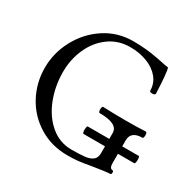

<svg xmlns="http://www.w3.org/2000/svg" viewBox="-152 -834 1011 1004"><g transform="rotate(30 353.0 -331.5)"><path d="M700.2 -170.9Q703.1 -170.9 704.6 -164.6Q706.1 -158.2 706.1 -149.4Q706.1 -140.1 704.1 -133.1Q702.1 -126 699.2 -126H600.6V-70.3Q600.6 -37.6 618.7 -37.6Q622.1 -37.6 623.8 -34.2Q625.5 -30.8 625.5 -26.4Q625.5 -21.5 623.8 -18.3Q622.1 -15.1 619.1 -15.1Q607.9 -15.1 575.4 -10.7Q543 -6.3 512.7 -1Q465.3 7.3 438.5 10.3Q411.6 13.2 375 13.2Q279.3 13.2 203.9 -33Q128.4 -79.1 86.4 -156.7Q44.4 -234.4 44.4 -325.7Q44.4 -414.6 87.6 -495.6Q130.9 -576.7 206.8 -626.5Q282.7 -676.3 376.5 -676.3Q455.1 -676.3 525.9 -662.1Q595.7 -647.9 601.6 -647.9Q610.4 -625 615.7 -497.6Q615.7 -493.2 610.6 -490.7Q605.5 -488.3 598.6 -488.3Q591.8 -488.3 586.9 -490.2Q582 -492.2 582 -495.1Q582 -539.1 554.9 -572.3Q527.8 -605.5 481.4 -623.5Q435.1 -641.6 378.9 -641.6Q306.2 -641.6 251.2 -601.3Q196.3 -561 167 -495.1Q137.7 -429.2 137.7 -354.5Q137.7 -267.1 167.7 -191.2Q197.8 -115.2 252.7 -69.3Q307.6 -23.4 378.4 -23.4Q432.1 -23.4 461.2 -27.1Q490.2 -30.8 506.3 -43.9Q522.5 -57.1 522.5 -84.5V-126H392.6Q389.6 -126 387.9 -132.6Q386.2 -139.2 386.2 -148.4Q386.2 -157.7 387.9 -164.3Q389.6 -170.9 392.6 -170.9H522.5V-206.5Q522.5 -262.7 411.1 -262.7Q407.7 -262.7 405.8 -268.3Q403.8 -273.9 403.8 -281.7Q403.8 -289.1 405.8 -294.4Q407.7 -299.8 411.1 -299.8Q481.4 -296.9 551.8 -296.9Q610.8 -296.9 669.4 -299.8Q672.9 -299.8 674.8 -294.2Q676.8 -288.6 676.8 -280.8Q676.8 -273.4 674.8 -268.1Q672.9 -262.7 669.4 -262.7Q600.6 -262.7 600.6 -206.5V-170.9Z"/></g></svg>

Font: JuniusX
Style: Regular
Weight: 400
Designer: Peter S. Baker
Foundry: Briery Creek Software
Version: Version 1.004